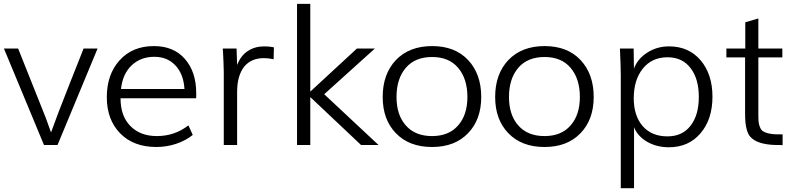

<svg xmlns="http://www.w3.org/2000/svg" viewBox="-37 -753 4150 997"><path d="M191.4 0 -16.6 -501H57.1L199.7 -143.6L228 -65.4Q259.3 -153.3 323.2 -314.5Q355.5 -396 373.8 -442.1Q392.1 -488.3 397 -501H469.7L261.7 0Z M591.3 -291H920.9Q916 -369.1 873.5 -413.6Q832 -458 763.7 -458Q693.4 -458 646 -413.1Q599.6 -368.2 591.3 -291ZM774.9 10.3Q656.7 10.3 587.4 -60.1Q517.6 -131.3 517.6 -248.5Q517.6 -366.7 584.5 -440.4Q650.9 -513.7 762.2 -513.7Q865.2 -513.7 923.3 -446.8Q981.9 -379.9 981.9 -269Q981.9 -258.3 981.9 -251.7Q981.9 -245.1 981.4 -242.7H588.9Q588.9 -150.4 640.1 -98.6Q691.4 -46.4 777.3 -46.4Q870.1 -46.4 941.4 -102.1L963.9 -52.2Q926.8 -22.5 877.4 -6.1Q828.1 10.3 774.9 10.3Z M1125 0V-378.4Q1125 -400.9 1123.5 -431.2L1121.1 -481.4L1119.6 -501H1191.4L1194.3 -415.5Q1213.4 -464.4 1250 -488.3Q1286.6 -512.2 1335 -512.2Q1362.3 -512.2 1385.3 -507.3L1383.8 -445.3Q1356.4 -451.2 1333 -451.2Q1301.3 -451.2 1275.6 -440.4Q1250 -429.7 1231.9 -407.7Q1213.9 -385.7 1204.1 -352.8Q1194.3 -319.8 1194.3 -275.9V0Z M1505.4 0V-732.9H1574.2V-277.3L1816.4 -501H1909.7L1646.5 -263.7L1928.7 0H1837.9L1574.2 -249V0Z M2206.5 10.3Q2087.9 10.3 2019 -61Q1950.2 -131.8 1950.2 -249.5Q1950.2 -368.7 2019 -441.4Q2088.4 -513.7 2207 -513.7Q2325.7 -513.7 2393.6 -441.4Q2461.9 -368.7 2461.9 -249.5Q2461.9 -131.8 2393.1 -61Q2324.7 10.3 2206.5 10.3ZM2206.5 -46.4Q2293.9 -46.4 2341.8 -101.6Q2390.1 -156.2 2390.1 -249.5Q2390.1 -344.2 2341.8 -400.9Q2294.4 -457 2206.5 -457Q2118.7 -457 2070.3 -400.9Q2022 -344.2 2022 -249.5Q2022 -156.2 2070.3 -101.6Q2118.7 -46.4 2206.5 -46.4Z M2790.5 10.3Q2671.9 10.3 2603 -61Q2534.2 -131.8 2534.2 -249.5Q2534.2 -368.7 2603 -441.4Q2672.4 -513.7 2791 -513.7Q2909.7 -513.7 2977.5 -441.4Q3045.9 -368.7 3045.9 -249.5Q3045.9 -131.8 2977.1 -61Q2908.7 10.3 2790.5 10.3ZM2790.5 -46.4Q2877.9 -46.4 2925.8 -101.6Q2974.1 -156.2 2974.1 -249.5Q2974.1 -344.2 2925.8 -400.9Q2878.4 -457 2790.5 -457Q2702.6 -457 2654.3 -400.9Q2606 -344.2 2606 -249.5Q2606 -156.2 2654.3 -101.6Q2702.6 -46.4 2790.5 -46.4Z M3428.7 -44.9Q3506.3 -44.9 3548.8 -100.1Q3591.8 -155.3 3591.8 -249.5Q3591.8 -344.2 3548.8 -399.4Q3506.3 -455.6 3429.2 -455.6Q3348.1 -455.6 3300.8 -396.5Q3253.9 -337.9 3253.9 -242.7Q3253.9 -151.9 3300.3 -98.1Q3347.2 -44.9 3428.7 -44.9ZM3186.5 224.1V-362.8Q3186.5 -406.2 3182.1 -501H3253.4L3254.9 -396Q3272.5 -446.3 3322.8 -479Q3373.5 -512.2 3437 -512.2Q3539.6 -512.2 3601.1 -439.9Q3662.6 -367.2 3662.6 -251Q3662.6 -133.3 3600.6 -61Q3539.1 11.7 3436 11.7Q3373 11.7 3322.8 -17.1Q3273.4 -46.4 3255.4 -92.3V224.1Z M4026.9 0.5Q4025.9 0.5 4021.5 0.5Q4017.1 0.5 4010.3 0H3994.6Q3966.8 -0.5 3945.3 -3.9Q3923.8 -7.3 3907.5 -12.7Q3891.1 -18.1 3879.2 -25.9Q3867.2 -33.7 3858.4 -43.5Q3848.1 -55.2 3841.8 -76.2Q3838.9 -86.4 3836.9 -95.9Q3835 -105.5 3834 -116.2Q3833 -127 3832.5 -139.2Q3832 -151.4 3832 -166V-455.1H3734.9V-501H3833V-637.2L3900.9 -657.2V-501H4025.4V-455.1H3900.9V-163.1Q3900.9 -150.4 3901.1 -140.6Q3901.4 -130.9 3901.9 -123Q3903.3 -107.9 3908.4 -94.5Q3913.6 -81.1 3920.9 -74.2Q3935.1 -64 3959.5 -59.1Q3983.9 -54.2 4026.9 -55.2Z"/></svg>

Font: Ride Light
Style: Regular
Weight: 300
Version: Version 3.000